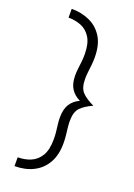

<svg xmlns="http://www.w3.org/2000/svg" viewBox="-152 -728 636 913"><g transform="rotate(20 166.5 -271.0)"><path d="M45.8 127.1V82.6Q81.2 82.6 111.1 70.1Q141 57.6 159.4 27.4Q177.8 -2.8 177.8 -56.9Q177.8 -77.1 175.7 -95.5Q173.6 -113.9 171.5 -130.9Q169.4 -147.9 169.4 -165.3Q169.4 -206.9 185.8 -232.3Q202.1 -257.6 231.9 -270.8Q201.4 -285.4 185.4 -310.8Q169.4 -336.1 169.4 -377.1Q169.4 -394.4 171.5 -411.5Q173.6 -428.5 175.7 -446.9Q177.8 -465.3 177.8 -485.4Q177.8 -539.6 159.4 -569.8Q141 -600 111.1 -612.2Q81.2 -624.3 45.8 -624.3V-668.8Q95.1 -668.8 136.5 -650.3Q177.8 -631.9 202.8 -592.4Q227.8 -552.8 227.8 -488.2Q227.8 -468.1 225.7 -449Q223.6 -429.9 221.5 -412.2Q219.4 -394.4 219.4 -377.8Q219.4 -331.2 240.3 -310.1Q261.1 -288.9 300 -270.8Q261.1 -253.5 240.3 -232.3Q219.4 -211.1 219.4 -164.6Q219.4 -147.9 221.5 -130.2Q223.6 -112.5 225.7 -93.4Q227.8 -74.3 227.8 -54.2Q227.8 4.9 204.9 45.1Q181.9 85.4 141 106.2Q100 127.1 45.8 127.1Z"/></g></svg>

Font: Afacad Flux Light
Style: Regular
Weight: 300
Designer: Kristian Moeller
Foundry: Dicotype
Version: Version 1.100